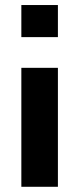

<svg xmlns="http://www.w3.org/2000/svg" viewBox="-20 -548 296 751"><path d="M206.5 182.6H63.5V-282.7H206.5ZM206.5 -402.8H63.5V-528.3H206.5Z"/></svg>

Font: Roboto Avanza Slab
Style: Bold
Weight: 700
Designer: Google
Version: Version 1.100263; 2013; ttfautohint (v0.94.20-1c74) -l 8 -r 